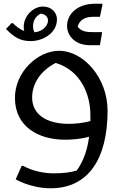

<svg xmlns="http://www.w3.org/2000/svg" viewBox="-20 -748 656 1028"><path d="M461 -506H515L526 -569V-576H477C447 -576 416 -578 396 -605C404 -638 432 -658 477 -658H515L528 -720V-728H488C395 -728 339 -673 339 -609C339 -559 380 -506 461 -506ZM285 -645C285 -682 254 -713 210 -713C159 -713 107 -664 107 -604C107 -596 108 -588 110 -582C88 -590 68 -605 49 -624H42L12 -593C59 -545 92 -528 145 -528C208 -528 285 -569 285 -645ZM198 -675C220 -672 237 -660 237 -638C237 -613 212 -580 165 -575C160 -583 157 -593 157 -607C157 -634 168 -660 198 -675ZM296 -476C183 -476 60 -364 60 -224C60 -71 184 0 328 0C362 0 412 -3 457 -16C448 53 428 113 391 165C357 175 322 180 268 180C216 180 154 168 104 140H96L64 212C64 212 143 260 252 260C451 260 556 105 556 -156C556 -329 429 -476 296 -476ZM348 -85C225 -85 152 -138 152 -226C152 -294 191 -366 278 -411C415 -370 464 -239 464 -132V-100C423 -88 378 -85 348 -85Z"/></svg>

Font: Kufam Arabic Latin Roman Normal
Style: Regular
Weight: 400
Designer: Wael Morcos & Artur Schmal
Version: Version 1.200;PS 001.200;hotconv 1.0.88;makeotf.lib2.5.64775